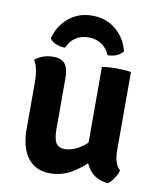

<svg xmlns="http://www.w3.org/2000/svg" viewBox="-82 -779 711 853"><g transform="rotate(10 274.0 -353.0)"><path d="M478 -141.5Q478 -115 484.8 -92.5Q491.5 -70 506 -58.5Q502 -40.5 489.2 -21.2Q476.5 -2 462.5 7.5Q404.5 2.5 375.8 -38.5Q347 -79.5 347 -135V-496.5Q360.5 -499 378 -500.2Q395.5 -501.5 412.5 -501.5Q429.5 -501.5 446.8 -500.2Q464 -499 478 -496.5ZM65.5 -381Q65.5 -408.5 60.8 -433Q56 -457.5 44.5 -475.5Q59 -488 80.5 -495.8Q102 -503.5 126 -503.5Q165 -503.5 180.5 -482.8Q196 -462 196 -422V-189Q196 -147.5 207 -128Q218 -108.5 248 -108.5Q268.5 -108.5 293 -118.8Q317.5 -129 340.8 -149.5Q364 -170 379 -200V-82Q345 -45.5 300.2 -18.2Q255.5 9 201.5 9Q155.5 9 125.2 -13.2Q95 -35.5 80.2 -74.2Q65.5 -113 65.5 -162.5ZM431.5 -581Q420.5 -567 401.2 -559.2Q382 -551.5 362 -552.5Q350.5 -582 325.5 -598.8Q300.5 -615.5 266.5 -615.5Q232.5 -615.5 207.8 -598.8Q183 -582 171 -552.5Q151 -551.5 131.8 -559.2Q112.5 -567 101.5 -581Q115 -638.5 159.2 -676Q203.5 -713.5 266.5 -713.5Q329.5 -713.5 373.8 -676Q418 -638.5 431.5 -581Z"/></g></svg>

Font: Signika Light SemiBold
Style: Regular
Weight: 600
Version: Version 2.003;gftools[0.9.32]